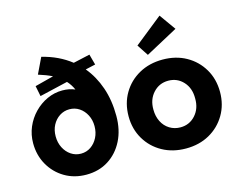

<svg xmlns="http://www.w3.org/2000/svg" viewBox="-108 -970 1448 1150"><g transform="rotate(-15 615.5 -395.0)"><path d="M296 7Q221 7 162 -28Q103 -63 69 -123Q35 -183 35 -257Q35 -310 55 -357Q75 -404 110.5 -440.5Q146 -477 191 -497.5Q236 -518 285 -518Q327 -518 363 -503Q349 -535 326 -560L151 -519L138 -584L254 -614Q218 -632 169 -647L216 -745Q319 -720 395 -660L498 -683L516 -617L454 -603Q504 -543 531.5 -463.5Q559 -384 559 -287Q559 -200 525.5 -134Q492 -68 433 -30.5Q374 7 296 7ZM297 -123Q331 -123 358 -141.5Q385 -160 401 -191.5Q417 -223 417 -262Q417 -300 401 -331Q385 -362 358 -380Q331 -398 297 -398Q263 -398 235.5 -380Q208 -362 192 -331.5Q176 -301 176 -262Q176 -223 192 -191.5Q208 -160 235.5 -141.5Q263 -123 297 -123Z M913 10Q831 10 767 -25.5Q703 -61 666 -123.5Q629 -186 629 -265Q629 -345 666 -407.5Q703 -470 767 -505.5Q831 -541 913 -541Q995 -541 1058.5 -505.5Q1122 -470 1159 -407.5Q1196 -345 1196 -265Q1196 -186 1159 -123.5Q1122 -61 1058.5 -25.5Q995 10 913 10ZM913 -121Q969 -121 1006 -162Q1043 -203 1042 -265Q1043 -329 1006 -369.5Q969 -410 913 -410Q857 -410 819.5 -369Q782 -328 783 -265Q783 -224 799.5 -191Q816 -158 846 -139.5Q876 -121 913 -121ZM836 -591 790 -661 964 -800 1036 -699Z"/></g></svg>

Font: Readex Pro bold
Style: Bold
Weight: 700
Designer: Bonnie Shaver-Troup, Thomas Jockin
Foundry: Lexend
Version: Version 1.200; ttfautohint (v1.8.3)